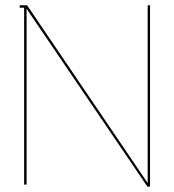

<svg xmlns="http://www.w3.org/2000/svg" viewBox="-20 -699 656 723"><path d="M544.9 -679.2V3.9H535.2L80.1 -666V-3.9H70.8V-669.9H54.2V-679.2H82L536.1 -9.8V-679.2Z"/></svg>

Font: Rawengulk
Style: Ultralight
Weight: 200
Version: Version 0.92